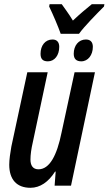

<svg xmlns="http://www.w3.org/2000/svg" viewBox="-20 -884 517 914"><path d="M269 -723H356C379 -756 442 -820 475 -853L477 -864H417C391 -843 362 -819 327 -786C306 -821 287 -845 274 -864H216L214 -853C232 -816 258 -755 269 -723ZM208 -592C240 -592 262 -621 262 -661C262 -683 251 -696 230 -696C195 -696 173 -667 173 -628C173 -603 184 -592 208 -592ZM367 -592C399 -592 422 -622 422 -661C422 -684 410 -696 389 -696C354 -696 331 -667 331 -628C331 -604 343 -592 367 -592ZM125 10C171 10 211 -18 242 -67H245L240 0H318L432 -540H335L273 -253C251 -144 216 -78 163 -78C137 -78 125 -96 125 -124C125 -148 129 -176 136 -206L207 -540H110L34 -186C29 -158 24 -124 24 -100C24 -30 59 10 125 10Z"/></svg>

Font: Noto Sans UI Condensed Medium
Style: Italic
Weight: 500
Width: 3
Italic angle: -12°
Designer: Monotype Design Team
Foundry: Monotype Imaging Inc.
Version: Version 1.901